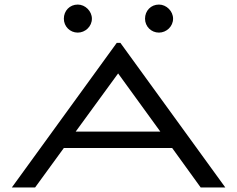

<svg xmlns="http://www.w3.org/2000/svg" viewBox="-20 -822 1040 842"><path d="M321 -679C354 -679 383 -706 383 -740C383 -773 354 -802 321 -802C286 -802 260 -775 260 -740C260 -706 287 -679 321 -679ZM677 -679C710 -679 739 -706 739 -740C739 -773 710 -802 677 -802C642 -802 616 -775 616 -740C616 -706 643 -679 677 -679ZM860 0H968L508 -634H492L32 0H134L260 -173H735ZM498 -500 683 -245H312Z"/></svg>

Font: Inconsolata UltraExpanded
Style: Regular
Weight: 400
Width: 9
Monospace: yes
Designer: Raph Levien, Cyreal, Brenton Simpson
Foundry: Raph Levien, Cyreal, Google
Version: Version 3.100